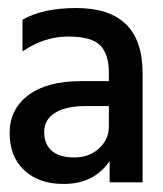

<svg xmlns="http://www.w3.org/2000/svg" viewBox="-20 -846 405 478"><path d="M138 -388Q77 -388 40.5 -422Q4 -456 4 -515Q4 -574 50.5 -609Q97 -644 181 -644H251V-666Q251 -710 230 -732.5Q209 -755 149.5 -755Q90 -755 36 -718V-797Q87 -826 170 -826Q335 -826 335 -664V-392H253V-445Q214 -388 138 -388ZM251 -531V-582H194Q144 -582 117 -565Q90 -548 90 -517.5Q90 -487 109 -470.5Q128 -454 165 -454Q202 -454 226.5 -476.5Q251 -499 251 -531Z"/></svg>

Font: Hind Colombo Medium
Style: Regular
Weight: 500
Designer: Jyotish Sonowal, Aditi Pimprikar
Foundry: Indian Type Foundry
Version: Version 1.000;PS 1.0;hotconv 1.0.86;makeotf.lib2.5.63406; tt